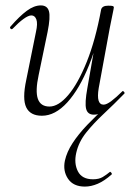

<svg xmlns="http://www.w3.org/2000/svg" viewBox="-20 -415 503 710"><path d="M294 275Q251 275 231.5 246Q212 217 220 179Q227 147 248.5 114Q270 81 302.5 47Q335 13 373 -21L357 1Q350 5 343 7Q336 9 327 9Q304 9 298.5 -12.5Q293 -34 303 -89L354 -380Q358 -394 380 -394Q394 -394 397.5 -392.5Q401 -391 401 -388Q401 -385 396 -361.5Q391 -338 386 -312L345 -89Q335 -28 363 -28Q374 -28 392 -41.5Q410 -55 432 -77Q434 -80 438 -76Q442 -72 440 -69Q401 -29 363.5 6Q326 41 298.5 75.5Q271 110 262 150Q253 189 268 218.5Q283 248 324 248Q346 248 360 239.5Q374 231 386 221Q388 219 391.5 223.5Q395 228 393 230Q366 254 341.5 264.5Q317 275 294 275ZM135 13Q92 13 77 -18Q62 -49 77 -119L113 -297Q120 -328 114.5 -343Q109 -358 96 -358Q85 -358 67 -345Q49 -332 27 -309Q23 -305 19 -309Q15 -313 19 -317Q52 -355 79 -375Q106 -395 131 -395Q155 -395 161 -373.5Q167 -352 156 -297L123 -138Q110 -78 120 -49.5Q130 -21 163 -21Q196 -21 232 -63Q268 -105 300.5 -185.5Q333 -266 354 -380L365 -379Q345 -263 309.5 -174.5Q274 -86 229 -36.5Q184 13 135 13Z"/></svg>

Font: Cormorant Infant Light
Style: Italic
Weight: 300
Italic angle: -10°
Designer: Christian Thalmann (Catharsis Fonts)
Foundry: Catharsis Fonts
Version: Version 4.001